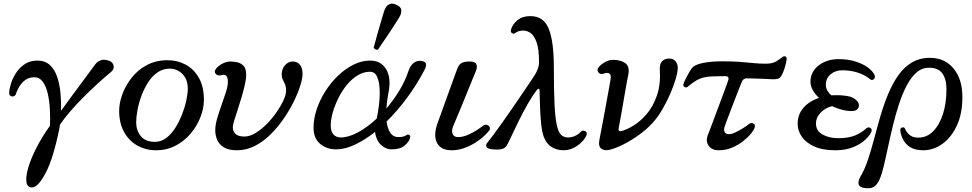

<svg xmlns="http://www.w3.org/2000/svg" viewBox="-20 -809 5308 1049"><path d="M155 215Q129 215 124.5 186.5Q120 158 133.5 110Q147 62 177.5 1.5Q208 -59 253 -122Q255 -165 252.5 -211.5Q250 -258 241 -297.5Q232 -337 214 -362Q196 -387 167 -387Q139 -387 118.5 -372Q98 -357 85.5 -336Q73 -315 67 -296Q64 -286 55 -283Q46 -280 38 -285Q30 -290 30 -302Q31 -324 40.5 -354Q50 -384 69 -412.5Q88 -441 116.5 -459.5Q145 -478 184 -478Q226 -478 252.5 -453.5Q279 -429 292.5 -388.5Q306 -348 310.5 -299.5Q315 -251 313 -203Q345 -247 381 -296Q417 -345 449 -388Q481 -431 500 -457Q511 -472 529.5 -479.5Q548 -487 576 -477Q596 -470 600.5 -451Q605 -432 588 -417Q555 -390 515.5 -354Q476 -318 436.5 -278.5Q397 -239 363 -199.5Q329 -160 307 -127Q307 -123 306.5 -118.5Q306 -114 305 -110Q272 55 230 135Q188 215 155 215Z M834 12Q776 12 730 -14Q684 -40 657.5 -88.5Q631 -137 631 -204Q631 -246 648.5 -294Q666 -342 699.5 -384.5Q733 -427 782.5 -453.5Q832 -480 896 -480Q949 -480 994 -456Q1039 -432 1066.5 -384Q1094 -336 1094 -263Q1094 -217 1075 -168.5Q1056 -120 1021.5 -79Q987 -38 939 -13Q891 12 834 12ZM827 -34Q860 -34 888 -55Q916 -76 937.5 -110Q959 -144 974.5 -183.5Q990 -223 998 -260.5Q1006 -298 1006 -325Q1006 -375 977 -404.5Q948 -434 907 -434Q870 -434 840 -413Q810 -392 788.5 -358Q767 -324 752.5 -284.5Q738 -245 731 -207Q724 -169 724 -141Q724 -96 749.5 -65Q775 -34 827 -34Z M1275 12Q1230 12 1204 -3.5Q1178 -19 1167 -44Q1156 -69 1156 -98Q1156 -126 1166.5 -162Q1177 -198 1190.5 -235.5Q1204 -273 1214.5 -306Q1225 -339 1225 -361Q1225 -411 1188 -398Q1169 -393 1158.5 -405.5Q1148 -418 1160 -433Q1174 -451 1196.5 -462Q1219 -473 1238 -473Q1259 -473 1279 -468Q1299 -463 1312 -447.5Q1325 -432 1325 -400Q1325 -377 1317.5 -344.5Q1310 -312 1299.5 -276.5Q1289 -241 1278 -208Q1267 -175 1259.5 -150Q1252 -125 1252 -115Q1252 -91 1267 -77Q1282 -63 1316 -63Q1344 -63 1375.5 -82Q1407 -101 1436.5 -130.5Q1466 -160 1490 -194.5Q1514 -229 1528.5 -260.5Q1543 -292 1543 -314Q1543 -335 1537 -349Q1531 -363 1525 -374.5Q1519 -386 1519 -401Q1519 -433 1537.5 -453Q1556 -473 1579 -473Q1604 -473 1618.5 -455.5Q1633 -438 1633 -405Q1633 -381 1620.5 -341Q1608 -301 1585 -254Q1562 -207 1529.5 -160Q1497 -113 1457.5 -74Q1418 -35 1372 -11.5Q1326 12 1275 12Z M1816 7Q1764 7 1728.5 -23.5Q1693 -54 1693 -112Q1693 -160 1710 -211Q1727 -262 1757 -309.5Q1787 -357 1826.5 -395Q1866 -433 1911 -455.5Q1956 -478 2002 -478Q2061 -478 2089.5 -431Q2118 -384 2103 -306Q2094 -260 2091 -216Q2130 -262 2162 -314.5Q2194 -367 2212 -422Q2222 -452 2241 -466Q2260 -480 2282 -476Q2305 -473 2307.5 -459.5Q2310 -446 2296 -421Q2256 -345 2203.5 -274Q2151 -203 2092 -145Q2097 -107 2112.5 -83.5Q2128 -60 2157 -60Q2173 -60 2183.5 -63Q2194 -66 2201 -71Q2207 -76 2215.5 -72Q2224 -68 2220 -54Q2215 -35 2191 -14Q2167 7 2120 7Q2086 7 2060 -19Q2034 -45 2029 -88Q1974 -45 1920 -19Q1866 7 1816 7ZM1842 -58Q1884 -58 1936 -86Q1988 -114 2038 -161Q2046 -196 2051 -239.5Q2056 -283 2054 -323.5Q2052 -364 2040 -390.5Q2028 -417 2001 -417Q1966 -417 1933.5 -397Q1901 -377 1874.5 -344.5Q1848 -312 1828.5 -272.5Q1809 -233 1798 -194Q1787 -155 1787 -123Q1787 -90 1802 -74Q1817 -58 1842 -58ZM2045.2 -538Q2038.6 -535.4 2031.2 -539.2Q2023.8 -543 2021.7 -548.7Q2022.8 -552.8 2028.3 -573.3Q2033.8 -593.8 2041.9 -622.7Q2050 -651.6 2058.6 -680.8Q2067.1 -710 2074 -733.1Q2080.9 -756.1 2085 -763.1Q2092.1 -778.7 2108 -786.2Q2123.9 -793.6 2145.2 -782.8Q2169.6 -772.6 2171.9 -756.6Q2174.2 -740.6 2167 -725Q2163.5 -717.1 2150.8 -697.1Q2138.1 -677.1 2121.3 -651.2Q2104.5 -625.3 2087.6 -600.6Q2070.7 -575.8 2058.7 -558.5Q2046.8 -541.2 2045.2 -538Z M2448 12Q2412 12 2392 -1.5Q2372 -15 2364 -36.5Q2356 -58 2358 -81.5Q2360 -105 2367 -126Q2371 -137 2382 -167.5Q2393 -198 2407.5 -238Q2422 -278 2436.5 -318.5Q2451 -359 2462.5 -390.5Q2474 -422 2479 -435Q2486 -454 2500 -463.5Q2514 -473 2546 -473Q2576 -473 2582.5 -458Q2589 -443 2581 -423Q2577 -414 2565 -384.5Q2553 -355 2537 -315.5Q2521 -276 2504.5 -236Q2488 -196 2475 -165Q2462 -134 2457 -122Q2445 -94 2453 -77Q2461 -60 2482 -60Q2507 -60 2532.5 -70.5Q2558 -81 2581 -95.5Q2604 -110 2619 -122Q2629 -130 2639.5 -127Q2650 -124 2655 -115Q2660 -106 2653 -96Q2644 -84 2624.5 -65.5Q2605 -47 2577 -29.5Q2549 -12 2516 0Q2483 12 2448 12Z M3060 12Q3021 12 2992.5 -6.5Q2964 -25 2950 -64Q2941 -90 2936.5 -133.5Q2932 -177 2930.5 -225Q2929 -273 2928 -313Q2928 -324 2923 -324Q2918 -324 2913 -317Q2888 -285 2863 -240.5Q2838 -196 2815.5 -151Q2793 -106 2776.5 -70Q2760 -34 2752 -20Q2745 -6 2733 1Q2721 8 2692 8Q2649 8 2640 -4Q2631 -16 2643 -30Q2654 -43 2676 -72.5Q2698 -102 2725.5 -141Q2753 -180 2782 -222Q2811 -264 2837 -302.5Q2863 -341 2882 -369Q2901 -397 2907 -408Q2914 -420 2919.5 -436Q2925 -452 2925 -468Q2925 -543 2911 -580Q2897 -617 2877.5 -629.5Q2858 -642 2840 -642Q2824 -642 2812.5 -638Q2801 -634 2796 -629Q2789 -622 2778 -627.5Q2767 -633 2773 -651Q2781 -677 2807.5 -699Q2834 -721 2878 -721Q2950 -721 2978 -652Q3006 -583 3006 -439Q3006 -319 3009.5 -244Q3013 -169 3021.5 -128.5Q3030 -88 3045 -73Q3060 -58 3083 -58Q3105 -58 3124 -67.5Q3143 -77 3154 -90Q3163 -100 3177 -92.5Q3191 -85 3183 -67Q3169 -37 3133.5 -12.5Q3098 12 3060 12Z M3312 9Q3283 16 3265.5 3.5Q3248 -9 3255 -46Q3257 -57 3263.5 -90Q3270 -123 3278 -166.5Q3286 -210 3294 -253.5Q3302 -297 3308 -330.5Q3314 -364 3316 -376Q3320 -402 3308 -408Q3296 -414 3279 -407Q3260 -400 3249.5 -413.5Q3239 -427 3251 -442Q3265 -459 3287 -470.5Q3309 -482 3328 -482Q3372 -482 3396.5 -464Q3421 -446 3413 -402Q3411 -395 3405.5 -364.5Q3400 -334 3393 -293.5Q3386 -253 3379 -212.5Q3372 -172 3366.5 -143Q3361 -114 3360 -108Q3356 -87 3380 -94Q3407 -102 3443.5 -124.5Q3480 -147 3514 -187Q3548 -227 3569 -287Q3590 -347 3585 -428Q3583 -459 3597 -474Q3611 -489 3635 -489Q3661 -489 3672 -473Q3683 -457 3683 -440Q3683 -416 3671.5 -377Q3660 -338 3640.5 -293.5Q3621 -249 3596.5 -207.5Q3572 -166 3545 -137Q3515 -104 3473 -73.5Q3431 -43 3388 -21Q3345 1 3312 9Z M3907 12Q3869 12 3852 -12.5Q3835 -37 3846 -68Q3849 -75 3860 -104Q3871 -133 3886 -173.5Q3901 -214 3916.5 -255Q3932 -296 3944 -328.5Q3956 -361 3960 -374Q3962 -382 3958 -387.5Q3954 -393 3943 -393Q3928 -393 3908.5 -392.5Q3889 -392 3872.5 -391.5Q3856 -391 3848 -390Q3810 -385 3785.5 -370Q3761 -355 3737 -335Q3729 -328 3719.5 -334Q3710 -340 3715 -353Q3720 -367 3733.5 -392.5Q3747 -418 3758 -434Q3774 -456 3820.5 -465Q3867 -474 3924 -474Q3982 -474 4022 -471Q4062 -468 4095 -464.5Q4128 -461 4164 -461Q4200 -461 4220.5 -473.5Q4241 -486 4253 -496Q4263 -504 4271 -500.5Q4279 -497 4278 -486Q4275 -461 4266 -434Q4257 -407 4248 -393Q4241 -382 4228.5 -378.5Q4216 -375 4199 -376Q4184 -377 4158 -378Q4132 -379 4105 -380Q4078 -381 4059 -381Q4052 -381 4045 -377Q4038 -373 4035 -366Q4031 -358 4021 -332.5Q4011 -307 3998 -273.5Q3985 -240 3972.5 -207Q3960 -174 3950.5 -149Q3941 -124 3939 -117Q3933 -98 3939.5 -87Q3946 -76 3963 -76Q3978 -76 3999.5 -86.5Q4021 -97 4041.5 -110Q4062 -123 4073 -132Q4083 -140 4095.5 -134.5Q4108 -129 4103 -112Q4100 -100 4083.5 -79.5Q4067 -59 4040.5 -38Q4014 -17 3980 -2.5Q3946 12 3907 12Z M4544 12Q4474 12 4428 -9Q4382 -30 4360 -63Q4338 -96 4338 -132Q4338 -184 4370 -220.5Q4402 -257 4455 -274Q4434 -293 4421 -316Q4408 -339 4408 -364Q4408 -398 4427.5 -425.5Q4447 -453 4482 -469.5Q4517 -486 4561 -486Q4613 -486 4654 -473Q4695 -460 4722 -440Q4749 -420 4758 -399Q4764 -385 4754 -376.5Q4744 -368 4734 -376Q4707 -399 4667.5 -412Q4628 -425 4581 -425Q4544 -425 4518 -403Q4492 -381 4492 -346Q4492 -328 4500.5 -313.5Q4509 -299 4522 -288Q4530 -289 4539 -289Q4548 -289 4557 -289Q4577 -289 4605.5 -285Q4634 -281 4652 -267Q4678 -248 4671.5 -225Q4665 -202 4631 -202Q4586 -202 4526 -229Q4489 -220 4463.5 -193.5Q4438 -167 4438 -135Q4438 -94 4474 -74Q4510 -54 4560 -54Q4617 -54 4653 -69.5Q4689 -85 4712 -107Q4723 -117 4734.5 -110.5Q4746 -104 4741 -90Q4733 -70 4708 -46Q4683 -22 4641.5 -5Q4600 12 4544 12Z M4702 218Q4675 214 4671 197Q4667 180 4683 152Q4705 115 4722.5 62.5Q4740 10 4756 -51Q4772 -112 4790 -174Q4808 -236 4831.5 -293Q4855 -350 4886.5 -395.5Q4918 -441 4961 -467Q5004 -493 5061 -493Q5141 -493 5189.5 -435Q5238 -377 5238 -279Q5238 -186 5207 -121Q5176 -56 5127.5 -22Q5079 12 5024 12Q4982 12 4955.5 -3.5Q4929 -19 4915.5 -44Q4902 -69 4899 -95Q4897 -109 4909 -112.5Q4921 -116 4925 -105Q4933 -86 4950 -71.5Q4967 -57 4997 -57Q5044 -57 5078.5 -92Q5113 -127 5132 -186.5Q5151 -246 5151 -321Q5151 -377 5128.5 -408Q5106 -439 5056 -439Q5017 -439 4987 -412.5Q4957 -386 4933.5 -341Q4910 -296 4891.5 -239.5Q4873 -183 4858.5 -123Q4844 -63 4832 -6.5Q4820 50 4809 96.5Q4798 143 4786 170Q4773 199 4756 211Q4739 223 4702 218Z"/></svg>

Font: Zen Old Mincho
Style: Regular
Weight: 400
Designer: Yoshimichi Ohira
Foundry: Positype
Version: Version 1.001